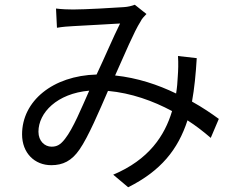

<svg xmlns="http://www.w3.org/2000/svg" viewBox="-20 -736 996 809"><path d="M254 -151C234 -125 219 -118 197 -118C169 -118 142 -141 142 -181C142 -261 220 -342 356 -354C323 -280 288 -194 254 -151ZM902 -235C872 -257 834 -283 789 -308C799 -363 805 -424 809 -491L730 -500C732 -469 731 -439 729 -413C728 -390 726 -366 722 -342C646 -379 559 -408 465 -418C505 -507 545 -603 572 -645C578 -658 587 -666 597 -677L548 -716C535 -711 519 -707 502 -706C462 -703 337 -696 288 -696C268 -696 240 -697 216 -700L220 -619C242 -623 269 -625 290 -626C334 -629 448 -634 486 -637C456 -577 422 -496 387 -422C202 -417 73 -310 73 -170C73 -91 126 -40 196 -40C245 -40 282 -58 315 -106C352 -159 399 -270 435 -353C533 -344 625 -311 705 -268C674 -164 607 -63 457 0L520 53C658 -16 730 -106 770 -229C806 -206 839 -180 868 -155Z"/></svg>

Font: Kinto Sans
Style: Regular
Weight: 400
Designer: Authors: Ryoko NISHIZUKA  (kana & ideographs); Paul D. Hunt (Latin, Greek & Cyrillic); Wenlong ZHANG  (bopomofo); Sandol
Foundry: Adobe Systems Incorporated, ookami Inc.
Version: Version 0.001